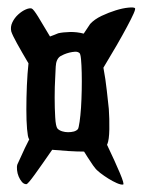

<svg xmlns="http://www.w3.org/2000/svg" viewBox="-20 -616 389 523"><path d="M271.5 -221.7Q293.9 -174.8 306.6 -144.5Q319.3 -114.3 315.4 -113.3Q309.6 -112.3 298.3 -117.2Q287.1 -122.1 275.4 -129.4Q263.7 -136.7 252.9 -145Q242.2 -153.3 238.3 -159.2Q233.4 -165 228.5 -172.9Q223.6 -180.7 218.8 -187.5Q213.9 -195.3 209 -203.1Q190.4 -203.1 166 -204.6Q141.6 -206.1 122.1 -208Q93.8 -167 74.7 -140.6Q55.7 -114.3 51.8 -114.3Q44.9 -114.3 39.6 -120.6Q34.2 -127 30.8 -135.3Q27.3 -143.6 26.4 -152.8Q25.4 -162.1 27.3 -168Q32.2 -178.7 37.6 -190.4Q43 -202.1 47.9 -212.9L59.6 -236.3Q59.6 -237.3 59.1 -237.3Q58.6 -237.3 58.6 -238.3Q55.7 -242.2 53.7 -264.6Q51.8 -287.1 51.8 -317.9Q51.8 -348.6 53.2 -382.8Q54.7 -417 57.6 -443.4Q39.1 -474.6 26.4 -497.6Q13.7 -520.5 10.7 -530.3Q7.8 -543 13.7 -555.2Q19.5 -567.4 29.8 -576.7Q40 -585.9 50.3 -590.3Q60.5 -594.7 66.4 -592.8Q71.3 -590.8 84 -570.3Q96.7 -549.8 116.2 -516.6Q122.1 -518.6 127.9 -521Q133.8 -523.4 138.7 -525.4Q151.4 -528.3 170.4 -528.8Q189.5 -529.3 208 -524.4L225.6 -550.8Q237.3 -563.5 256.8 -572.8Q276.4 -582 295.4 -587.9Q314.5 -593.8 329.6 -595.2Q344.7 -596.7 347.7 -593.8Q349.6 -591.8 343.8 -578.6Q337.9 -565.4 326.2 -543.5Q314.5 -521.5 297.9 -492.7Q281.2 -463.9 261.7 -431.6Q267.6 -400.4 271 -368.7Q274.4 -336.9 276.4 -319.3Q278.3 -292 277.8 -263.7Q277.3 -235.4 272.5 -223.6Q272.5 -222.7 272 -222.7Q271.5 -222.7 271.5 -221.7ZM196.3 -471.7Q191.4 -475.6 184.1 -475.1Q176.8 -474.6 168.9 -472.7Q161.1 -470.7 154.3 -467.8Q147.5 -464.8 144.5 -462.9Q132.8 -455.1 131.8 -434.6Q131.8 -429.7 130.4 -404.8Q128.9 -379.9 128.9 -350.6Q128.9 -321.3 130.4 -296.4Q131.8 -271.5 136.7 -265.6Q141.6 -260.7 149.4 -258.3Q157.2 -255.9 165.5 -255.9Q173.8 -255.9 181.2 -257.8Q188.5 -259.8 192.4 -264.6Q194.3 -267.6 196.8 -284.2Q199.2 -300.8 200.7 -322.8Q202.1 -344.7 202.6 -370.1Q203.1 -395.5 202.6 -417.5Q202.1 -439.5 200.7 -454.6Q199.2 -469.7 196.3 -471.7Z"/></svg>

Font: Jolly Lodger
Style: Regular
Weight: 400
Designer: Stuart Sandler
Foundry: Font Diner, Inc
Version: Version 1.000